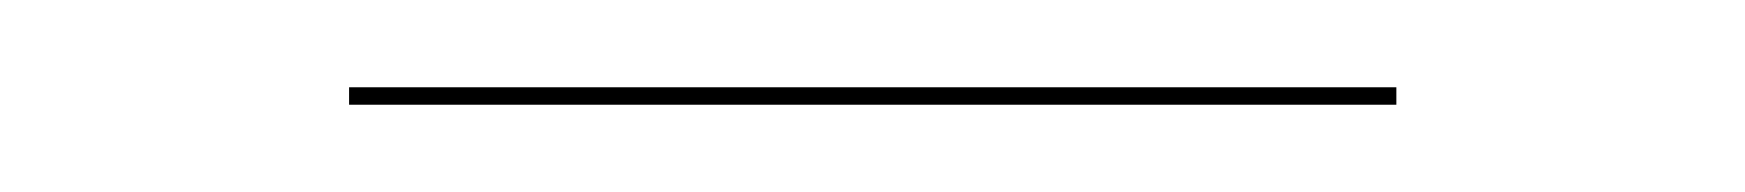

<svg xmlns="http://www.w3.org/2000/svg" viewBox="-20 -297 400 44"><path d="M60 -277H300V-273H60Z"/></svg>

Font: Bodoni* 48
Style: Bold
Weight: 700
Version: Version 2.2